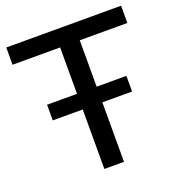

<svg xmlns="http://www.w3.org/2000/svg" viewBox="-128 -805 842 910"><g transform="rotate(-20 293.5 -350.0)"><path d="M583 -613H343V-379H493V-300H343V0H244V-300H93V-379H244V-613H4V-700H583Z"/></g></svg>

Font: Montserrat
Style: Regular
Weight: 500
Designer: Julieta Ulanovsky
Foundry: Julieta Ulanovsky
Version: Version 7.200;PS 007.200;hotconv 1.0.88;makeotf.lib2.5.64775